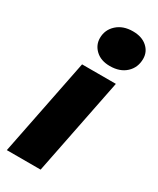

<svg xmlns="http://www.w3.org/2000/svg" viewBox="-204 -867 767 930"><g transform="rotate(30 179.0 -402.0)"><path d="M7 0 115 -542H304L196 0ZM235 -602Q185 -602 155.5 -629.5Q126 -657 126 -696Q126 -742 160 -773Q194 -804 249 -804Q299 -804 328.5 -778Q358 -752 358 -713Q358 -664 324.5 -633Q291 -602 235 -602Z"/></g></svg>

Font: Montserrat Thin ExtraBold
Style: Italic
Weight: 800
Italic angle: -11.3°
Version: Version 9.000